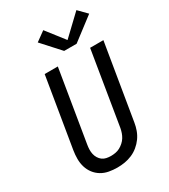

<svg xmlns="http://www.w3.org/2000/svg" viewBox="-235 -1096 1071 1215"><g transform="rotate(-30 300.0 -488.5)"><path d="M255 8Q224 8 194 2.5Q164 -3 139 -18Q114 -33 96.5 -56Q79 -79 70.5 -107Q62 -135 62 -165.5Q62 -196 67 -227L151 -735H247L161 -214Q158 -196 157.5 -179Q157 -162 160.5 -146Q164 -130 172.5 -116Q181 -102 193.5 -92.5Q206 -83 222.5 -79.5Q239 -76 256 -76Q272 -76 289 -79Q306 -82 321 -90Q336 -98 349.5 -110Q363 -122 372 -136.5Q381 -151 386.5 -167Q392 -183 395 -199L483 -735H580L489 -185Q485 -159 475.5 -132.5Q466 -106 449.5 -83Q433 -60 410.5 -41.5Q388 -23 362 -12Q336 -1 309 3.5Q282 8 255 8ZM331 -800 213 -930 282 -980 384 -849 527 -985 586 -925 422 -800Z"/></g></svg>

Font: Iosevka SS04 Medium Extended
Style: Italic
Weight: 500
Width: 7
Italic angle: -9°
Monospace: yes
Designer: Belleve Invis
Foundry: Belleve Invis
Version: Version 19.0.0; ttfautohint (v1.8.4)